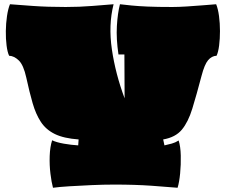

<svg xmlns="http://www.w3.org/2000/svg" viewBox="-20 -733 1066 906"><path d="M230 153Q223 127 218 86.5Q213 46 214.5 3Q216 -40 226 -71Q247 -61 281.5 -55Q316 -49 349 -47L351 -75Q281 -80 239 -100.5Q197 -121 173 -157.5Q149 -194 134 -246Q119 -298 104 -367Q91 -426 69 -447.5Q47 -469 23 -470Q15 -487 11 -518.5Q7 -550 7.5 -586.5Q8 -623 13 -657Q18 -691 27 -713Q65 -710 134.5 -705Q204 -700 290 -700Q355 -700 416.5 -705Q478 -710 516 -713Q491 -615 508 -499.5Q525 -384 568 -269L567 -476H539Q528 -550 531.5 -610Q535 -670 546 -713Q572 -710 601.5 -707Q631 -704 676.5 -702Q722 -700 793 -700Q823 -700 861.5 -702.5Q900 -705 937.5 -708Q975 -711 1000 -713Q1009 -691 1013.5 -657Q1018 -623 1018 -586.5Q1018 -550 1014 -518.5Q1010 -487 1002 -470Q979 -469 962 -449Q945 -429 931 -375Q907 -284 887.5 -220.5Q868 -157 838 -121Q808 -85 750 -75L756 -47Q774 -51 790.5 -55.5Q807 -60 823 -70Q832 -42 833 1Q834 44 830 85.5Q826 127 818 153Q774 149 695.5 143.5Q617 138 520 138Q468 138 412 140.5Q356 143 307.5 146Q259 149 230 153Z"/></svg>

Font: Oi
Style: Regular
Weight: 400
Designer: Kostas Bartsokas, Mohamad Dakak
Foundry: Foundry5
Version: Version 4.000